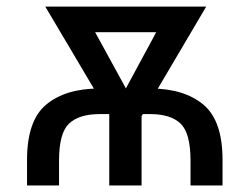

<svg xmlns="http://www.w3.org/2000/svg" viewBox="-20 -566 762 586"><path d="M160.2 0H62.5V-78.1Q62.5 -197.8 120.8 -246.6Q179.2 -295.4 282.2 -295.9H440.4Q542.5 -295.4 600.8 -246.6Q659.2 -197.8 659.2 -78.1V0H561.5V-78.1Q561 -160.2 531.2 -188.7Q501.5 -217.3 440.4 -217.8H282.2Q220.7 -217.3 190.7 -188.7Q160.6 -160.2 160.2 -78.1ZM540 -545.9V-467.8H206.1V-545.9ZM334 -240.2 499 -545.9H609.4L407.2 -203.1H349.6ZM227.5 -545.9 396.5 -237.3 378.9 -203.1H321.3L118.2 -545.9ZM412.1 -284.2V0H313.5V-284.2Z"/></svg>

Font: Inter
Style: Regular
Weight: 400
Designer: Rasmus Andersson
Foundry: rsms
Version: Version 4.000;git-8c9346024